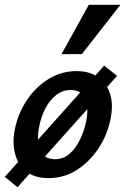

<svg xmlns="http://www.w3.org/2000/svg" viewBox="-29 -731 523 802"><path d="M44 51 -9 8 406 -457 460 -414ZM174 13Q116 13 81 -14.5Q46 -42 34 -88.5Q22 -135 33 -191Q46 -256 82.5 -311.5Q119 -367 173 -400.5Q227 -434 291 -434Q346 -434 382 -408Q418 -382 431.5 -336.5Q445 -291 432 -231Q419 -167 382.5 -111.5Q346 -56 292.5 -21.5Q239 13 174 13ZM201 -66Q236 -66 262 -89Q288 -112 305.5 -148.5Q323 -185 331 -224Q342 -279 328 -317Q314 -355 265 -355Q234 -355 207.5 -335.5Q181 -316 162 -281Q143 -246 134 -199Q123 -141 139 -103.5Q155 -66 201 -66ZM228 -505 342 -711H474L313 -505Z"/></svg>

Font: Ysabeau Office
Style: Bold Italic
Weight: 700
Italic angle: -12°
Designer: Christian Thalmann (Catharsis Fonts)
Version: Version 2.001;gftools[0.9.30]; featfreeze: tnum,lnum,ss02